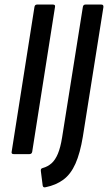

<svg xmlns="http://www.w3.org/2000/svg" viewBox="-20 -675 473 841"><path d="M40 0Q29 0 31 -10L131 -645Q133 -655 142 -655H212Q223 -655 221 -645L121 -10Q119 0 109 0ZM180 145Q169 148 167 138L159 75Q157 63 167 61Q189 55 205.5 40.5Q222 26 233.5 -1.5Q245 -29 252 -73L343 -645Q345 -655 354 -655H424Q434 -655 433 -644L343 -77Q331 -4 310.5 42Q290 88 257.5 112Q225 136 180 145Z"/></svg>

Font: Sofia Sans Condensed SemiBold
Style: Italic
Weight: 600
Italic angle: -9°
Version: Version 4.100